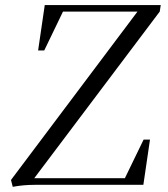

<svg xmlns="http://www.w3.org/2000/svg" viewBox="-20 -722 658 750"><path d="M22.9 -19 517.1 -676.8H226.1L152.8 -524.9H128.9L154.8 -702.1H607.9L604 -676.8L113.8 -25.9H467.8L541 -176.8H565.9L540 0H116.2Q70.8 0 29.8 7.8Z"/></svg>

Font: Dihjauti S
Style: Italic
Weight: 400
Italic angle: -9°
Designer: T. Christopher White
Version: Version 3.0.0